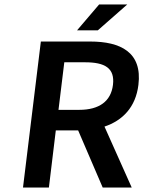

<svg xmlns="http://www.w3.org/2000/svg" viewBox="-20 -840 642 860"><path d="M550 -820H424L325 -704H418ZM268 -561H361C450 -561 495 -535 486 -460C477 -386 424 -348 335 -348H242ZM570 0 448 -273C529 -300 588 -360 600 -460C618 -606 520 -654 384 -654H163L83 0H199L230 -256H330L440 0Z"/></svg>

Font: Falling Sky
Style: Obl
Weight: 400
Designer: Paul D. Hunt
Foundry: Adobe Systems Incorporated
Version: Version 1.02